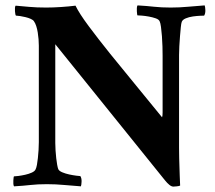

<svg xmlns="http://www.w3.org/2000/svg" viewBox="-20 -683 799 712"><path d="M151 -655Q177 -655 206.5 -657Q236 -659 260 -662Q274 -633 309 -586Q344 -539 389 -483Q434 -427 484.5 -366Q535 -305 581 -248Q583 -253 583 -265.5Q583 -278 583 -289V-476Q583 -490 582.5 -510Q582 -530 580.5 -549Q579 -568 577 -583Q575 -598 572 -604Q569 -611 557.5 -615Q546 -619 532.5 -621.5Q519 -624 507 -625Q495 -626 490 -626Q489 -626 488.5 -630.5Q488 -635 487.5 -641Q487 -647 487.5 -653.5Q488 -660 490 -663Q525 -661 551.5 -658Q578 -655 613 -655Q646 -655 677.5 -658Q709 -661 739 -663Q741 -658 741.5 -645.5Q742 -633 737 -625Q734 -625 722 -624.5Q710 -624 695.5 -622Q681 -620 669 -615Q657 -610 654 -602Q652 -597 650.5 -582Q649 -567 647.5 -548.5Q646 -530 645 -511.5Q644 -493 644 -479V-135Q644 -113 644.5 -96Q645 -79 645.5 -63Q646 -47 646.5 -31Q647 -15 648 5Q646 7 635.5 8Q625 9 623 9Q616 9 608 2.5Q600 -4 592 -14L185 -519V-153Q185 -140 186 -125Q187 -110 188.5 -96.5Q190 -83 192 -72Q194 -61 196 -56Q199 -49 211 -44Q223 -39 237 -36Q251 -33 263 -31.5Q275 -30 278 -30Q283 -22 282.5 -9.5Q282 3 280 8Q250 6 218.5 3Q187 0 154 0Q119 0 93 3Q67 6 32 8Q30 5 29.5 -1.5Q29 -8 29.5 -14Q30 -20 30.5 -24.5Q31 -29 32 -29Q37 -29 48.5 -30.5Q60 -32 73.5 -35Q87 -38 98 -43Q109 -48 112 -55Q115 -61 117 -72Q119 -83 120.5 -97Q122 -111 123 -126.5Q124 -142 124 -156V-514Q124 -525 123 -537.5Q122 -550 120 -562.5Q118 -575 114.5 -586Q111 -597 106 -604Q103 -609 94 -613Q85 -617 74.5 -619.5Q64 -622 54.5 -623.5Q45 -625 40 -625Q38 -625 37 -630Q36 -635 35.5 -641.5Q35 -648 35.5 -654Q36 -660 38 -662Q61 -660 88.5 -657.5Q116 -655 151 -655Z"/></svg>

Font: Vermiglione
Style: Bold
Weight: 700
Version: Version 1.000